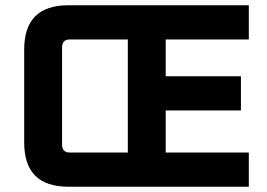

<svg xmlns="http://www.w3.org/2000/svg" viewBox="-20 -710 1016 730"><path d="M72 -168V-522Q72 -690 240 -690H926V-560H610V-420H896V-290H610V-130H926V0H240Q72 0 72 -168ZM216 -160Q216 -130 246 -130H466V-560H246Q216 -560 216 -530Z"/></svg>

Font: Oxanium
Style: Bold
Weight: 700
Designer: Severin Meyer
Version: Version 2.000